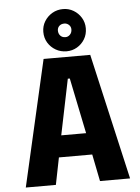

<svg xmlns="http://www.w3.org/2000/svg" viewBox="-63 -1014 775 1062"><g transform="rotate(-5 325.0 -483.0)"><path d="M615.5 0H448.5L418.5 -150H233.5L203.5 0H36.5L196.5 -700H455.5ZM320.5 -579.5 257 -270.5H395L331.5 -579.5ZM327.5 -731Q294.5 -731 267.5 -746.5Q240.5 -762 224.2 -788.5Q208 -815 208 -849Q208 -881 224.2 -907.5Q240.5 -934 267.5 -949.8Q294.5 -965.5 327.5 -965.5Q359 -965.5 385.5 -949.8Q412 -934 428 -907.5Q444 -881 444 -849Q444 -815 428 -788.5Q412 -762 385.5 -746.5Q359 -731 327.5 -731ZM327.5 -809.5Q342.5 -809.5 353.2 -820.8Q364 -832 364 -849.5Q364 -864.5 353.2 -874.8Q342.5 -885 327.5 -885Q310 -885 299.5 -874.8Q289 -864.5 289 -849.5Q289 -832 299.5 -820.8Q310 -809.5 327.5 -809.5Z"/></g></svg>

Font: Trispace Thin
Style: Bold
Weight: 700
Version: Version 1.210